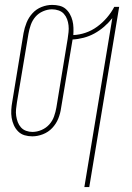

<svg xmlns="http://www.w3.org/2000/svg" viewBox="-20 -548 540 783"><path d="M324 215 438 -474Q423 -455 404.5 -439Q386 -423 365 -411.5Q344 -400 321 -394Q298 -388 276 -387L229 -107Q226 -85 217.5 -64Q209 -43 193 -26Q177 -9 155 -0.5Q133 8 112 8Q95 8 80 3.5Q65 -1 54 -12Q43 -23 36.5 -37.5Q30 -52 27.5 -67.5Q25 -83 26 -100Q27 -117 30 -133L76 -413Q80 -435 88.5 -456Q97 -477 112.5 -494Q128 -511 149.5 -519.5Q171 -528 193 -528Q208 -528 222.5 -524.5Q237 -521 247.5 -512Q258 -503 265 -490.5Q272 -478 275.5 -464Q279 -450 279.5 -435Q280 -420 279 -405Q304 -406 329 -414.5Q354 -423 376 -439Q398 -455 416 -476Q434 -497 446 -520H466L344 215ZM112 -10Q131 -10 149.5 -18Q168 -26 181 -40.5Q194 -55 200.5 -73.5Q207 -92 210 -110L256 -390Q258 -403 259.5 -417Q261 -431 259.5 -444.5Q258 -458 253.5 -470Q249 -482 240.5 -491.5Q232 -501 219 -505.5Q206 -510 192 -510Q174 -510 155.5 -502Q137 -494 124.5 -479.5Q112 -465 105.5 -446.5Q99 -428 96 -410L49 -130Q47 -117 45.5 -103Q44 -89 46 -75.5Q48 -62 52.5 -50Q57 -38 65.5 -28.5Q74 -19 86.5 -14.5Q99 -10 112 -10Z"/></svg>

Font: Iosevka Curly Thin
Style: Italic
Weight: 100
Italic angle: -9°
Monospace: yes
Designer: Belleve Invis
Foundry: Belleve Invis
Version: Version 22.1.2; ttfautohint (v1.8.4)